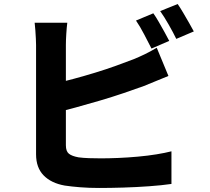

<svg xmlns="http://www.w3.org/2000/svg" viewBox="-20 -884 1040 953"><path d="M741 -818Q754 -800 768.5 -774.5Q783 -749 797 -724Q811 -699 820 -681L732 -643Q716 -674 695.5 -713.5Q675 -753 655 -782ZM862 -864Q875 -845 890 -819.5Q905 -794 919 -769.5Q933 -745 942 -728L855 -691Q840 -722 817.5 -761.5Q795 -801 775 -829ZM314 -771Q311 -748 309 -715.5Q307 -683 307 -661Q307 -645 307 -608Q307 -571 307 -521Q307 -471 307 -416.5Q307 -362 307 -311.5Q307 -261 307 -221.5Q307 -182 307 -163Q307 -133 322 -121Q337 -109 370 -103Q393 -100 421 -99Q449 -98 481 -98Q520 -98 567.5 -100Q615 -102 664.5 -106.5Q714 -111 757 -118Q800 -125 831 -133V29Q783 36 720 40.5Q657 45 592.5 47Q528 49 472 49Q422 49 378 45.5Q334 42 301 37Q234 25 196.5 -13.5Q159 -52 159 -118Q159 -148 159 -194.5Q159 -241 159 -297Q159 -353 159 -410.5Q159 -468 159 -518.5Q159 -569 159 -607Q159 -645 159 -661Q159 -672 158 -692Q157 -712 155.5 -733.5Q154 -755 152 -771ZM242 -467Q291 -478 345 -492.5Q399 -507 453 -523.5Q507 -540 555.5 -557.5Q604 -575 643 -590Q670 -601 698 -614.5Q726 -628 758 -647L816 -507Q786 -495 752.5 -481Q719 -467 694 -457Q650 -441 594 -422Q538 -403 477 -385Q416 -367 355.5 -350.5Q295 -334 243 -322Z"/></svg>

Font: Noto Sans TC ExtraBold
Style: Regular
Weight: 800
Designer: Ryoko NISHIZUKA  (kana, bopomofo & ideographs); Paul D. Hunt (Latin, Greek & Cyrillic); Sandoll Communications , Soo-you
Foundry: Adobe
Version: Version 2.004-H2;hotconv 1.0.118;makeotfexe 2.5.65603